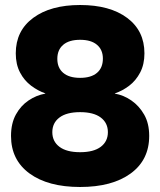

<svg xmlns="http://www.w3.org/2000/svg" viewBox="-20 -736 640 767"><path d="M300 11Q172 11 98 -43Q24 -97 24 -193Q24 -243 43.5 -278.5Q63 -314 94.5 -335Q126 -356 161 -362V-363Q132 -373 104.5 -393.5Q77 -414 60 -446.5Q43 -479 43 -523Q43 -613 112.5 -664.5Q182 -716 300 -716Q419 -716 488 -664.5Q557 -613 557 -523Q557 -479 540 -446.5Q523 -414 496 -393.5Q469 -373 439 -363V-362Q474 -356 505 -334.5Q536 -313 556 -278Q576 -243 576 -193Q576 -97 502 -43Q428 11 300 11ZM300 -128Q354 -128 382.5 -149.5Q411 -171 411 -208Q411 -245 382.5 -266.5Q354 -288 300 -288Q246 -288 217.5 -266.5Q189 -245 189 -208Q189 -171 217.5 -149.5Q246 -128 300 -128ZM300 -425Q344 -425 367.5 -445Q391 -465 391 -502Q391 -537 367.5 -557Q344 -577 300 -577Q256 -577 232.5 -557Q209 -537 209 -501Q209 -465 232.5 -445Q256 -425 300 -425Z"/></svg>

Font: Nunito Sans 7pt Black
Style: Regular
Weight: 900
Designer: Vernon Adams
Foundry: Vernon Adams
Version: Version 3.101;gftools[0.9.27]